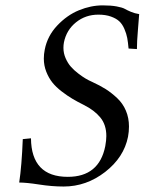

<svg xmlns="http://www.w3.org/2000/svg" viewBox="-20 -678 533 708"><path d="M493.2 -626Q492.2 -607.9 488.5 -566.2Q484.9 -524.4 484.9 -497.1L454.1 -499Q452.1 -522 449.2 -537.8Q446.3 -553.7 438.7 -571.3Q431.2 -588.9 419.9 -599.4Q408.7 -609.9 389.2 -616.9Q369.6 -624 342.8 -624Q295.4 -624 260.3 -595.7Q225.1 -567.4 215.8 -522Q213.9 -512.2 213.9 -501.5Q213.9 -481.9 221.9 -463.4Q230 -444.8 241.5 -431.9Q252.9 -418.9 268.6 -407Q284.2 -395 295.9 -388.2Q307.6 -381.3 319.8 -376Q348.6 -362.8 369.9 -349.4Q391.1 -335.9 412.1 -316.2Q433.1 -296.4 444.3 -269.8Q455.6 -243.2 455.6 -211.4Q455.6 -192.4 452.1 -173.8Q437 -97.7 367.7 -43.9Q298.3 9.8 214.8 9.8Q171.4 9.8 124.3 2.4Q77.1 -4.9 50.8 -4.9Q60.1 -65.9 64 -165L94.2 -168Q95.7 -25.9 230 -25.9Q345.7 -25.9 368.2 -139.2Q372.1 -161.1 372.1 -176.3Q372.1 -217.8 350.1 -244.6Q328.1 -271.5 289.1 -291Q264.6 -303.2 246.6 -314Q228.5 -324.7 207.5 -340.8Q186.5 -356.9 173.1 -373.8Q159.7 -390.6 150.6 -413.6Q141.6 -436.5 141.6 -461.9Q141.6 -478.5 145 -495.1Q154.8 -545.4 190.9 -583.7Q227.1 -622.1 271 -640.1Q314.9 -658.2 358.9 -658.2Q389.2 -658.2 410.2 -654.3Q431.2 -650.4 440.2 -645.3Q449.2 -640.1 463.1 -634.3Q477.1 -628.4 493.2 -626Z"/></svg>

Font: Linux Libertine G
Style: Italic
Weight: 400
Italic angle: -12°
Designer: Philipp H. Poll
Foundry: Philipp H. Poll
Version: Version 5.1.3